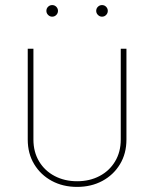

<svg xmlns="http://www.w3.org/2000/svg" viewBox="-20 -732 610 760"><path d="M285.2 7.8Q229 7.8 185.1 -15.9Q141.1 -39.6 115.5 -81.8Q89.8 -124 89.8 -179.7V-539.1H112.3V-179.7Q112.3 -130.4 134.8 -93Q157.2 -55.7 196.5 -35.2Q235.8 -14.6 285.2 -14.6Q335 -14.6 374 -35.2Q413.1 -55.7 435.5 -93Q458 -130.4 458 -179.7V-539.1H480.5V-179.7Q480.5 -124 454.8 -81.8Q429.2 -39.6 385.3 -15.9Q341.3 7.8 285.2 7.8ZM383.8 -666Q374.5 -666 367.7 -672.9Q360.8 -679.7 360.8 -689Q360.8 -698.7 367.7 -705.3Q374.5 -711.9 383.8 -711.9Q393.6 -711.9 400.1 -705.1Q406.7 -698.2 406.7 -689Q406.7 -679.7 400.1 -672.9Q393.6 -666 383.8 -666ZM186.5 -666Q177.2 -666 170.4 -672.9Q163.6 -679.7 163.6 -689Q163.6 -698.7 170.4 -705.3Q177.2 -711.9 186.5 -711.9Q196.3 -711.9 202.9 -705.1Q209.5 -698.2 209.5 -689Q209.5 -679.7 202.9 -672.9Q196.3 -666 186.5 -666Z"/></svg>

Font: Inter 18pt Thin
Style: Regular
Weight: 250
Designer: Rasmus Andersson
Foundry: rsms
Version: Version 4.001;git-66647c0bb